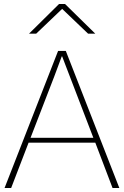

<svg xmlns="http://www.w3.org/2000/svg" viewBox="-20 -947 623 967"><path d="M133.8 -252.9H450.2L331.1 -563.5Q324.2 -582 311 -615.7Q297.9 -649.4 293 -663.1H291Q261.7 -585 253.9 -563.5ZM2.9 0 272.5 -690.4H311.5L581.1 0H546.9L460 -228.5H124L36.1 0ZM126 -777.3 277.3 -926.8H307.6L460 -777.3H423.8L293 -902.3L162.1 -777.3Z"/></svg>

Font: Gothic A1 Thin
Style: Regular
Weight: 250
Designer: HanYang I&C Co.,Ltd.
Foundry: HanYang I&C Co.,Ltd.
Version: Version 2.50